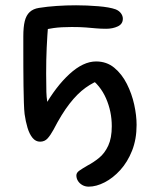

<svg xmlns="http://www.w3.org/2000/svg" viewBox="-20 -520 572 718"><path d="M311.8 178Q298.4 178 287.9 172Q277.4 166 271.5 156.5Q265.6 147 265.6 136Q265.6 126 276.3 118.4Q287 110.8 307 99.2Q329.6 87.4 350.5 70.4Q371.4 53.4 384.7 24.9Q398 -3.6 398 -48.2Q398 -103 376.5 -152.2Q355 -201.4 312.4 -231.2L361.6 -223.6Q330.6 -213.8 300 -191.9Q269.4 -170 239.8 -131.8Q210.2 -93.6 180 -34.8Q168.8 -14.4 157.9 -2.3Q147 9.8 129.8 9.8Q113.4 9.8 101.7 -4.4Q90 -18.6 82.9 -42.3Q75.8 -66 72 -93.4Q70.2 -108.2 69.3 -136.2Q68.4 -164.2 67.9 -199Q67.4 -233.8 67.3 -269.6Q67.2 -305.4 67.2 -335.6Q67.2 -365.8 67.2 -384Q67.2 -419.2 72.6 -441Q78 -462.8 91 -474.9Q104 -487 125.4 -490.4Q156.6 -495.4 192.4 -497.8Q228.2 -500.2 264.6 -500.2Q304.8 -500.2 347.4 -496.7Q390 -493.2 412.6 -485Q425.4 -479.8 432.4 -470.2Q439.4 -460.6 439.4 -450Q439.4 -430.2 420.4 -421.3Q401.4 -412.4 377 -412.4Q356 -412.4 339.1 -414Q322.2 -415.6 301.2 -417.3Q280.2 -419 247.8 -419Q207.8 -419 180.2 -415.1Q152.6 -411.2 119.8 -403.2L160.6 -435Q156.6 -385.2 154.6 -341.3Q152.6 -297.4 152.6 -245.4Q152.6 -212.8 153.4 -176.3Q154.2 -139.8 165.4 -100L144.8 -118.8Q188.8 -196.4 240 -243.3Q291.2 -290.2 339.4 -290.2Q378.8 -290.2 407.3 -266.7Q435.8 -243.2 454.4 -206.3Q473 -169.4 481.9 -128.8Q490.8 -88.2 490.8 -53Q490.8 0.8 473.9 43.4Q457 86 429.7 116Q402.4 146 371.1 162Q339.8 178 311.8 178Z"/></svg>

Font: Shantell Sans Light
Style: Regular
Weight: 300
Designer: Stephen Nixon, Anya Danilova, Shantell Martin
Foundry: Arrow Type
Version: Version 1.011;[c5ecc13dd]